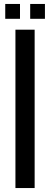

<svg xmlns="http://www.w3.org/2000/svg" viewBox="-20 -950 253 970"><path d="M58 0V-800H155V0ZM132.5 -855V-930H207V-855ZM6.5 -855V-930H81V-855Z"/></svg>

Font: Big Shoulders Text Thin SemiBold
Style: Regular
Weight: 600
Version: Version 2.002